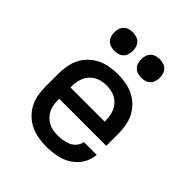

<svg xmlns="http://www.w3.org/2000/svg" viewBox="-205 -870 1009 1009"><g transform="rotate(45 300.0 -365.5)"><path d="M303 8Q273 8 243.5 3Q214 -2 187 -14.5Q160 -27 138 -48Q116 -69 102 -95Q88 -121 82.5 -150.5Q77 -180 77 -210V-310Q77 -340 82.5 -369Q88 -398 101.5 -424.5Q115 -451 136.5 -471.5Q158 -492 185 -505Q212 -518 241 -523Q270 -528 300 -528Q330 -528 359 -523Q388 -518 415 -505Q442 -492 463.5 -471.5Q485 -451 498.5 -424.5Q512 -398 517.5 -369Q523 -340 523 -310V-218H173V-210Q173 -192 176 -174.5Q179 -157 186.5 -141Q194 -125 206.5 -112Q219 -99 234.5 -90.5Q250 -82 267.5 -79Q285 -76 303 -76Q322 -76 341.5 -79Q361 -82 379 -90Q397 -98 410 -114Q423 -130 425 -149H521Q519 -124 509.5 -100.5Q500 -77 483.5 -58.5Q467 -40 446 -26.5Q425 -13 401 -5.5Q377 2 352 5Q327 8 303 8ZM427 -302V-310Q427 -328 424 -345Q421 -362 414 -378Q407 -394 395 -407Q383 -420 367.5 -428.5Q352 -437 335 -440.5Q318 -444 300 -444Q282 -444 265 -440.5Q248 -437 232.5 -428.5Q217 -420 205 -407Q193 -394 186 -378Q179 -362 176 -345Q173 -328 173 -310V-302ZM400 -601Q386 -601 372.5 -605Q359 -609 349 -619Q339 -629 335 -642.5Q331 -656 331 -670Q331 -684 335 -697.5Q339 -711 349 -721Q359 -731 372.5 -735Q386 -739 400 -739Q414 -739 427.5 -735Q441 -731 451 -721Q461 -711 465 -697.5Q469 -684 469 -670Q469 -656 465 -642.5Q461 -629 451 -619Q441 -609 427.5 -605Q414 -601 400 -601ZM200 -601Q186 -601 172.5 -605Q159 -609 149 -619Q139 -629 135 -642.5Q131 -656 131 -670Q131 -684 135 -697.5Q139 -711 149 -721Q159 -731 172.5 -735Q186 -739 200 -739Q214 -739 227.5 -735Q241 -731 251 -721Q261 -711 265 -697.5Q269 -684 269 -670Q269 -656 265 -642.5Q261 -629 251 -619Q241 -609 227.5 -605Q214 -601 200 -601Z"/></g></svg>

Font: Zed Mono Medium Extended
Style: Regular
Weight: 500
Width: 7
Monospace: yes
Designer: Belleve Invis
Foundry: Belleve Invis
Version: Version 1.0.0; ttfautohint (v1.8.4)